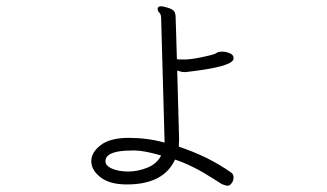

<svg xmlns="http://www.w3.org/2000/svg" viewBox="-20 -551 1040 610"><path d="M503 -98Q448 -113 389 -113Q330 -113 300 -90Q270 -67 270 -39Q270 -11 299 12Q328 35 383 35Q500 35 536 -44Q591 -26 655 15Q677 29 685 34Q697 39 703.5 39Q710 39 716 31Q722 23 722 12.5Q722 2 714 -3Q642 -54 548 -85L549 -108L543 -327Q556 -322 565 -322H570Q722 -339 722 -365V-368Q721 -378 708.5 -382.5Q696 -387 685.5 -387Q675 -387 670 -384Q667 -382 662 -379.5Q657 -377 622 -369.5Q587 -362 566 -362H554Q547 -362 542 -363Q541 -412 539.5 -448Q538 -484 538 -495.5Q538 -507 534 -514Q530 -521 514.5 -526Q499 -531 491 -531Q483 -531 481 -525V-522Q481 -516 486.5 -510.5Q492 -505 492 -492ZM492 -57Q478 -30 447.5 -18Q417 -6 387.5 -6Q358 -6 336.5 -15Q315 -24 315 -39Q315 -63 358 -70Q376 -73 406.5 -73Q437 -73 492 -57Z"/></svg>

Font: LXGW WenKai Mono TC Light
Style: Regular
Weight: 300
Designer: LXGW / Fontworks Inc.
Foundry: LXGW / Fontworks Inc.
Version: Version 1.330